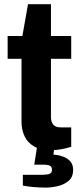

<svg xmlns="http://www.w3.org/2000/svg" viewBox="-20 -696 382 905"><path d="M221.4 12Q171.3 12 140.4 -6Q109.4 -24 95.4 -54.6Q81.4 -85.2 81.4 -122V-418.8H16V-526.4H85.5L112.1 -676.3H220.2V-526.4H315.7V-418.8H220.2V-145Q220.2 -121.2 231.2 -108.4Q242.2 -95.6 266.8 -95.6H315.7V-4.4Q298.6 2 271 7Q243.5 12 221.4 12ZM195.7 188.3Q168.7 188.3 139.2 185.8Q109.7 183.2 87.7 178.6V127.8H182.6Q202.1 127.8 213.5 123.3Q224.9 118.7 224.9 104.3Q224.9 91.6 216.5 85.9Q208.1 80.3 184.6 80.3H141.4L156.7 -17.1H238.7L231.6 32.9Q255.8 34.1 277.3 42.1Q298.7 50 311.7 65Q324.7 80 324.7 104.7Q324.7 138.8 303 156.8Q281.2 174.9 251.1 181.6Q221 188.3 195.7 188.3Z"/></svg>

Font: Archivo Variable SemiBold
Style: Regular
Weight: 600
Designer: Hector Gatti
Foundry: Omnibus-Type
Version: Version 2.001